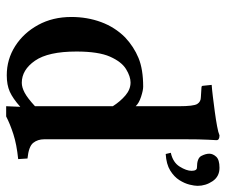

<svg xmlns="http://www.w3.org/2000/svg" viewBox="-76 -662 750 639"><g transform="rotate(90 299.5 -343.0)"><path d="M444 -583V-115Q444 -93 456 -78Q468 -63 508 -59L510 -28Q461 -23 427 -12Q393 -1 368 12H334L336 -35Q308 -10 285.5 0Q263 10 231 10Q178 10 134 -18Q90 -46 63.5 -94.5Q37 -143 37 -205Q37 -258 54 -304Q71 -350 105 -384Q136 -413 173.5 -428.5Q211 -444 269 -444Q281 -444 302.5 -437Q324 -430 334 -419V-563Q334 -612 326.5 -624Q319 -636 304 -636L272 -638Q266 -638 266 -643L263 -672Q278 -673 302.5 -676Q327 -679 353 -682.5Q379 -686 400.5 -690Q422 -694 431 -698Q447 -698 447 -688Q447 -688 445.5 -660Q444 -632 444 -583ZM334 -343Q318 -368 298 -385Q278 -402 255 -402Q235 -402 210.5 -387Q186 -372 169 -333.5Q152 -295 152 -222Q152 -128 182.5 -84Q213 -40 256 -40Q271 -40 289 -49.5Q307 -59 334 -84ZM539 -698Q568 -698 583.5 -675Q599 -652 599 -625Q599 -615 595 -598.5Q591 -582 580 -564.5Q569 -547 548 -534Q527 -521 493 -519L489 -536Q521 -543 535 -565.5Q549 -588 549 -605Q549 -623 538 -623Q507 -623 499.5 -637.5Q492 -652 492 -664Q492 -676 502 -687Q512 -698 539 -698Z"/></g></svg>

Font: Libertinus Serif SemiBold
Style: Regular
Weight: 600
Designer: Philipp H. Poll, Khaled Hosny
Foundry: Caleb Maclennan
Version: Version 7.051;RELEASE